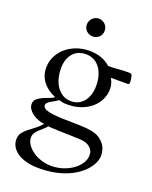

<svg xmlns="http://www.w3.org/2000/svg" viewBox="-175 -750 914 1157"><g transform="rotate(20 282.5 -171.5)"><path d="M403.3 -407.7Q434.6 -407.7 465.6 -410.6Q496.6 -413.6 533.2 -413.6Q545.4 -413.6 549.6 -410.6Q553.7 -407.7 555.7 -400.4Q558.6 -389.2 560.1 -379.4Q561.5 -369.6 561.5 -358.9Q561.5 -351.6 558.3 -349.1Q555.2 -346.7 546.9 -346.7H442.4Q443.8 -344.2 447.3 -338.1Q450.7 -332 453.9 -324Q457 -315.9 459.2 -305.2Q461.4 -294.4 461.4 -280.3Q461.4 -246.6 447.3 -215.3Q433.1 -184.1 406 -159.7Q378.9 -135.3 339.6 -120.4Q300.3 -105.5 250 -105.5Q241.7 -105.5 234.9 -106Q228 -106.4 221.9 -107.4Q215.8 -108.4 209 -110.4Q202.1 -112.3 196.3 -114.3Q189.5 -107.4 177.2 -100.8Q165 -94.2 153.1 -87.4Q141.1 -80.6 133.1 -73Q125 -65.4 125 -55.7Q125 -34.7 164.3 -25.1Q203.6 -15.6 293 -15.1Q343.8 -14.6 379.2 -12.9Q414.6 -11.2 439.7 -6.6Q464.8 -2 481.7 6.6Q498.5 15.1 512.7 28.8Q534.7 50.8 541.5 72.8Q548.3 94.7 548.3 113.8Q548.3 133.3 539.6 155.8Q530.8 178.2 512.7 200.7Q494.6 223.1 467.5 243.4Q440.4 263.7 404.1 279.5Q367.7 295.4 321.8 304.7Q275.9 314 220.2 314Q173.3 314 138.2 304.2Q103 294.4 80.1 278.1Q57.1 261.7 45.7 241Q34.2 220.2 34.2 197.8Q34.2 171.4 46.6 154.3Q59.1 137.2 78.1 122.1Q97.2 106.9 119.4 90.6Q141.6 74.2 159.7 51.8Q139.2 50.3 117.9 41.7Q96.7 33.2 81.3 21.2Q65.9 9.3 56.9 -5.1Q47.9 -19.5 47.9 -34.7Q47.9 -55.7 61.5 -68.1Q75.2 -80.6 94.5 -89.4Q113.8 -98.1 134.5 -105.2Q155.3 -112.3 168 -122.1Q116.2 -142.6 85.9 -180.9Q55.7 -219.2 55.7 -270.5Q55.7 -309.6 72 -343.3Q88.4 -377 116.9 -401.9Q145.5 -426.8 184.3 -441.2Q223.1 -455.6 268.1 -455.6Q310.1 -455.6 344.5 -443.1Q378.9 -430.7 403.3 -407.7ZM113.3 157.7Q113.3 178.2 127 199.2Q140.6 220.2 164.1 237.3Q187.5 254.4 219.2 264.9Q251 275.4 287.1 275.4Q324.7 275.4 359.9 263.9Q395 252.4 422.1 233.2Q449.2 213.9 465.6 188.5Q481.9 163.1 481.9 135.3Q481.9 119.1 475.6 106.7Q469.2 94.2 458.5 85.7Q447.8 77.1 433.6 72.3Q419.4 67.4 403.8 65.9Q396 65.4 379.4 64.7Q362.8 64 341.8 63.2Q320.8 62.5 297.4 62Q273.9 61.5 252.4 60.8Q231 60.1 213.6 59.1Q196.3 58.1 189 57.1Q177.2 71.3 163.8 82.5Q150.4 93.8 138.9 104.7Q127.4 115.7 120.4 128.2Q113.3 140.6 113.3 157.7ZM376.5 -269.5Q376.5 -308.1 367.2 -337.6Q357.9 -367.2 341.6 -387.7Q325.2 -408.2 302.7 -418.7Q280.3 -429.2 253.4 -429.2Q236.8 -429.2 217.3 -423.8Q197.8 -418.5 180.7 -403.3Q163.6 -388.2 152.1 -361.8Q140.6 -335.4 140.6 -294.4Q140.6 -268.1 147.5 -239.3Q154.3 -210.4 169.2 -186.8Q184.1 -163.1 207.8 -147.5Q231.4 -131.8 264.6 -131.8Q290 -131.8 310.5 -141.8Q331.1 -151.9 345.7 -169.9Q360.4 -188 368.4 -213.4Q376.5 -238.8 376.5 -269.5ZM253.9 -543Q242.2 -543 231.7 -547.4Q221.2 -551.8 213.4 -559.3Q205.6 -566.9 201.2 -577.1Q196.8 -587.4 196.8 -599.1Q196.8 -611.3 201.2 -621.8Q205.6 -632.3 213.4 -640.1Q221.2 -647.9 231.7 -652.6Q242.2 -657.2 253.9 -657.2Q266.1 -657.2 276.6 -652.6Q287.1 -647.9 294.9 -640.1Q302.7 -632.3 306.9 -621.8Q311 -611.3 311 -599.1Q311 -587.4 306.9 -577.1Q302.7 -566.9 294.9 -559.3Q287.1 -551.8 276.6 -547.4Q266.1 -543 253.9 -543Z"/></g></svg>

Font: Kurinto Book Core
Style: Regular
Weight: 400
Designer: Kurinto was developed by Clint Goss from a range of fonts that are compatible with the SIL Open Font License Version 1.1
Foundry: Clinton F. Goss
Version: Version 2.196; July 25, 2020